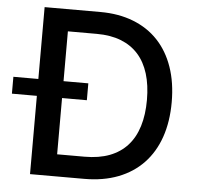

<svg xmlns="http://www.w3.org/2000/svg" viewBox="-81 -780 854 833"><g transform="rotate(5 346.0 -363.5)"><path d="M79.9 -414.4V-727.3H322.8Q403.1 -727.3 466.6 -702.4Q530.2 -677.6 574.2 -630.9Q618.3 -584.2 641.7 -516.9Q665.1 -449.6 665.1 -364.7Q665.1 -279.5 641.7 -212Q618.3 -144.5 573.3 -97.3Q528.4 -50.1 463.4 -25Q398.4 0 315.3 0H79.9V-340.9H-28.8V-414.4ZM297.6 -414.4V-340.9H189.6V-95.9H309.3Q371.4 -95.9 418 -113.6Q464.5 -131.4 495.4 -165.7Q526.3 -199.9 541.7 -250Q557.2 -300.1 557.2 -364.7Q557.2 -429 541.9 -478.7Q526.6 -528.4 496.3 -562.3Q465.9 -596.2 420.8 -613.8Q375.7 -631.4 316.1 -631.4H189.6V-414.4Z"/></g></svg>

Font: Inter P Medium
Style: Regular
Weight: 500
Designer: Rasmus Andersson
Foundry: rsms
Version: Version 3.018;git-588b23468